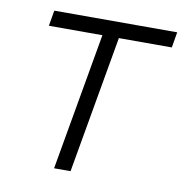

<svg xmlns="http://www.w3.org/2000/svg" viewBox="-65 -582 616 643"><g transform="rotate(10 243.5 -260.0)"><path d="M60 -467H242L160 0H216L298 -467H478L487 -520H69Z"/></g></svg>

Font: Fixel Display Light
Style: Italic
Weight: 300
Italic angle: -10°
Designer: AlfaBravo + MacPaw
Foundry: Kyrylo Tkachov, Marchela Mozhyna, Serhii Makarenko, Maria Weinstein, Zakhar Kryvoshyya
Version: Version 1.210;Glyphs 3.2 (3217)